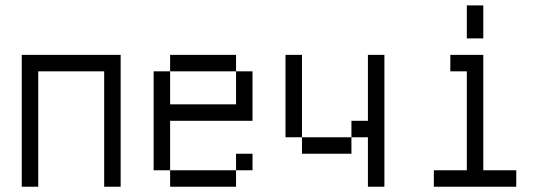

<svg xmlns="http://www.w3.org/2000/svg" viewBox="-20 -708 2040 728"><path d="M62.5 -500Q62.5 -500 62.5 0H125V-437.5H375V0H437.5Q437.5 0 437.5 -500Z M937.5 -62.5V-125H875V-62.5H625V0H875V-62.5ZM625 -62.5V-250H937.5V-437.5H875Q875 -437.5 875 -312.5H625Q625 -312.5 625 -437.5H562.5Q562.5 -437.5 562.5 -62.5ZM625 -437.5H875V-500H625Z M1375 -187.5V0H1437.5Q1437.5 0 1437.5 -500H1375Q1375 -500 1375 -250H1312.5V-187.5H1125V-125H1312.5V-187.5ZM1125 -187.5V-500H1062.5V-187.5Z M1937.5 0V-62.5H1812.5V-500H1687.5V-437.5H1750Q1750 -437.5 1750 -62.5H1625V0ZM1750 -687.5Q1750 -687.5 1750 -562.5H1812.5Q1812.5 -562.5 1812.5 -687.5Z"/></svg>

Font: UnifontExMono
Style: Regular
Weight: 500
Version: Version 15.0.06